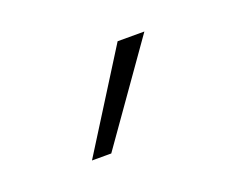

<svg xmlns="http://www.w3.org/2000/svg" viewBox="-44 -823 357 290"><g transform="rotate(-20 134.5 -678.0)"><path d="M162 -756H205L95 -600Q95 -600 92 -600Q89 -600 84.5 -600Q80 -600 75 -600Q70 -600 67 -600Q64 -600 64 -600Z"/></g></svg>

Font: Roundo Variable
Style: Regular
Weight: 200
Designer: Shiva Nallaperumal
Foundry: Indian Type Foundry
Version: Version 2.000